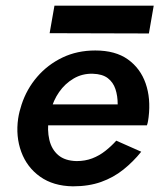

<svg xmlns="http://www.w3.org/2000/svg" viewBox="-20 -648 563 677"><path d="M104 -206H498Q501 -214 502 -221.5Q503 -229 504 -235Q512 -301 493.5 -354Q475 -407 431 -438.5Q387 -470 316 -470Q252 -470 200 -445Q148 -420 111 -377Q74 -334 56 -279Q52 -267 49 -255Q46 -243 44 -230Q35 -167 55 -112.5Q75 -58 121.5 -25Q168 8 237 9Q293 9 336.5 -6.5Q380 -22 415 -50Q450 -78 478 -113L390 -152Q373 -133 351.5 -116Q330 -99 305 -89.5Q280 -80 250 -80Q209 -81 185.5 -101Q162 -121 154 -155Q146 -189 152 -230L159 -258Q168 -294 188.5 -323.5Q209 -353 239.5 -371Q270 -389 307 -388Q341 -387 360 -372.5Q379 -358 387 -334Q395 -310 395 -280H116ZM155 -531 505 -530 522 -628H172Z"/></svg>

Font: Jost Medium
Style: Italic
Weight: 500
Italic angle: -5°
Version: Version 3.710